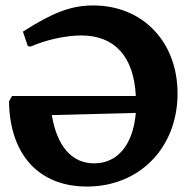

<svg xmlns="http://www.w3.org/2000/svg" viewBox="-20 -672 698 704"><path d="M322 -652C242 -652 175 -627 64 -556L82 -503L92 -501C148 -526 222 -542 278 -542C400 -542 471 -465 478 -320H24L13 -300C16 -104 123 12 299 12C493 12 631 -132 631 -329C631 -520 502 -652 322 -652ZM325 -73C244 -73 189 -135 170 -250L478 -258C468 -141 411 -73 325 -73Z"/></svg>

Font: Alegreya SC
Style: Bold
Weight: 700
Designer: Juan Pablo del Peral
Foundry: Huerta Tipografica
Version: Version 2.007;PS 002.007;hotconv 1.0.88;makeotf.lib2.5.64775